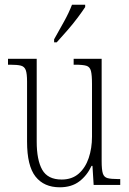

<svg xmlns="http://www.w3.org/2000/svg" viewBox="-20 -786 550 816"><path d="M234 10Q167 10 131 -35.5Q95 -81 95 -184V-439Q95 -473 89.5 -488Q84 -503 69 -507Q54 -511 23 -511H14V-536H136V-184Q136 -106 159.5 -64.5Q183 -23 242 -23Q286 -23 314.5 -48Q343 -73 357 -114.5Q371 -156 371 -205V-429Q371 -467 366.5 -484.5Q362 -502 347 -506.5Q332 -511 300 -511H293V-536H412V-101Q412 -65 417 -49Q422 -33 437 -29Q452 -25 481 -25H491V0H378L373 -81H369Q350 -40 317 -15Q284 10 234 10ZM210 -619Q232 -658 252.5 -695Q273 -732 286 -766H342V-756Q331 -739 310.5 -711.5Q290 -684 265.5 -656Q241 -628 221 -606H210Z"/></svg>

Font: Noto Serif Ethiopic Condensed ExtraLight
Style: Regular
Weight: 200
Width: 3
Designer: Monotype Design Team
Foundry: Monotype Imaging Inc.
Version: Version 2.102; ttfautohint (v1.8.4.7-5d5b)